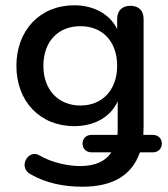

<svg xmlns="http://www.w3.org/2000/svg" viewBox="-20 -517 634 726"><path d="M292 189C406 189 479 146 509 59H558C578 59 592 45 592 26C592 7 578 -7 558 -7H522C522 -18 523 -29 523 -41V-445C523 -477 505 -495 473 -495C442 -495 423 -477 423 -445V-407C396 -463 335 -497 261 -497C130 -497 42 -401 42 -268C42 -135 130 -40 261 -40C337 -40 399 -75 425 -134V-29C425 -21 425 -14 424 -7H326C306 -7 292 7 292 26C292 45 306 59 326 59H401C379 93 341 110 285 111C240 111 177 99 128 70C87 46 46 116 96 142C153 175 220 189 292 189ZM284 -118C201 -118 144 -177 144 -268C144 -360 200 -418 284 -418C369 -418 423 -359 423 -268C423 -178 368 -118 284 -118Z"/></svg>

Font: Nunito SemiBold
Style: Regular
Weight: 600
Designer: Vernon Adams
Foundry: Vernon Adams
Version: Version 3.602